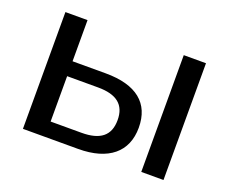

<svg xmlns="http://www.w3.org/2000/svg" viewBox="-94 -686 991 833"><g transform="rotate(20 402.0 -269.5)"><path d="M333 0C472.7 0 548.8 -64.5 548.8 -176.3C548.8 -288.6 476.1 -349.1 333 -349.1H180.2V-539.1H78.1V0ZM180.2 -280.3H322.8C409.2 -280.3 451.2 -246.6 451.2 -175.8C451.2 -104 408.7 -70.8 322.8 -70.8H180.2ZM727.1 0V-539.1H624.5V0Z"/></g></svg>

Font: Winston
Style: Regular
Weight: 400
Designer: Vernon Adams, Kim Jin-seong, David Berlow, Cristiano Sobral
Foundry: The Winston Project Authors
Version: Version 3.004